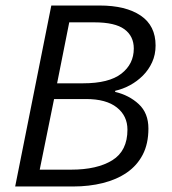

<svg xmlns="http://www.w3.org/2000/svg" viewBox="-20 -676 623 696"><path d="M166 -656H341Q436 -656 490 -619.5Q544 -583 544 -511Q544 -478 531.5 -450.5Q519 -423 498 -402Q477 -381 451 -367Q425 -353 398 -347L397 -343Q448 -331 483 -298.5Q518 -266 518 -210Q518 -155 497.5 -115.5Q477 -76 440 -50.5Q403 -25 353 -12.5Q303 0 245 0H35ZM281 -374Q375 -374 420 -409Q465 -444 465 -500Q465 -545 431 -570Q397 -595 322 -595H231L187 -374ZM238 -61Q332 -61 387 -95Q442 -129 442 -206Q442 -256 403.5 -286.5Q365 -317 292 -317H176L124 -61Z"/></svg>

Font: mr_Source Sans Pro
Style: Italic
Weight: 400
Italic angle: -11°
Designer: Paul D. Hunt
Foundry: Adobe Systems Incorporated
Version: Version 1.036;July 10, 2024;FontCreator 11.5.0.2430 64-bit